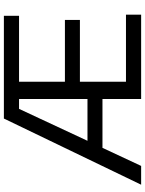

<svg xmlns="http://www.w3.org/2000/svg" viewBox="101 -848 747 989"><g transform="rotate(-90 474.5 -353.5)"><path d="M358.4 -707H887.7V-628.9H547.9V-392.6H866.2V-315.4H547.9V-78.1H893.6V0H459V-199.2H207.5L114.3 0H17.6ZM459 -276.4V-628.9H408.2L243.7 -276.4Z"/></g></svg>

Font: Pretendard Std
Style: Regular
Weight: 400
Designer: Base glyphs from Inter by Rasmus Andersson; Hangeul glyphs from Noto Sans CJK(Source Han Sans) by Jang Soo-young and Kan
Foundry: Kil Hyung-jin
Version: Version 1.309